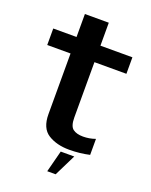

<svg xmlns="http://www.w3.org/2000/svg" viewBox="-162 -815 837 1061"><g transform="rotate(20 256.5 -284.0)"><path d="M323 7Q385.5 7 442.5 -6V-100Q407.5 -87.5 370.5 -87.5Q332 -87.5 310.8 -103.5Q289.5 -119.5 289.5 -170.5V-495.5H477.5V-592.5H289.5V-727.5H149V-592.5H12V-495.5H149V-139Q149 -56 199.2 -24.5Q249.5 7 323 7ZM250.5 160H300L363 32.5H283.5Z"/></g></svg>

Font: Anybody Thin SemiBold
Style: Regular
Weight: 600
Version: Version 1.113;gftools[0.9.25]